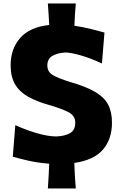

<svg xmlns="http://www.w3.org/2000/svg" viewBox="-20 -926 696 1101"><path d="M414.6 -906.2Q411.6 -873.5 409.7 -841.6Q407.7 -809.6 406.7 -778.3Q456.1 -771 502.7 -759.5Q549.3 -748 579.1 -739.3L564.5 -562Q496.1 -593.8 439.7 -609.4Q383.3 -625 356 -625Q312.5 -623 282 -606.4Q251.5 -589.8 251.5 -550.3Q251.5 -514.2 282.7 -495.6Q314 -477.1 380.4 -456.5Q471.7 -430.2 524.4 -399.7Q577.1 -369.1 599.6 -326.9Q622.1 -284.7 622.1 -222.7Q622.1 -128.4 570.3 -68.1Q518.6 -7.8 406.2 8.3Q407.2 43.5 409.2 79.8Q411.1 116.2 414.6 154.8H254.4Q256.8 117.7 259 82.3Q261.2 46.9 262.2 12.7Q194.3 7.3 141.8 -4.9Q89.4 -17.1 53.2 -27.3L67.9 -208.5Q125.5 -181.6 190.4 -162.6Q255.4 -143.6 303.2 -143.6Q352.5 -145.5 382.1 -162.8Q411.6 -180.2 411.6 -223.1Q411.6 -263.7 369.4 -284.4Q327.1 -305.2 258.8 -324.7Q189.9 -344.2 141.1 -371.6Q92.3 -398.9 66.7 -442.1Q41 -485.4 41 -551.8Q41 -645.5 95.5 -708Q149.9 -770.5 262.2 -782.7Q260.7 -813 258.8 -844Q256.8 -875 254.4 -906.2Z"/></svg>

Font: Pinar-DS2-FD ExtraBold
Style: Regular
Weight: 800
Designer: Amin Abedi
Version: Version 3.000